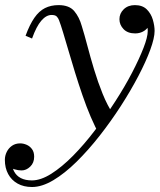

<svg xmlns="http://www.w3.org/2000/svg" viewBox="-84 -490 640 770"><path d="M44.5 260Q11 260 -13.5 246.2Q-38 232.5 -51.2 208Q-64.5 183.5 -64.5 151Q-64.5 134.5 -57 119.2Q-49.5 104 -35.8 94.5Q-22 85 -3 85Q9.5 85 22.5 90.5Q35.5 96 44.2 107.8Q53 119.5 53 138.5Q53 163 37.2 178.2Q21.5 193.5 2.5 193.5Q-10.5 193.5 -26 189Q-41.5 184.5 -52.5 175.2Q-63.5 166 -63.5 151H-37.5Q-37.5 178 -28 196.5Q-18.5 215 -0.5 224.2Q17.5 233.5 44 233.5Q79.5 233.5 121.8 206.8Q164 180 208.8 134.8Q253.5 89.5 296.5 33Q339.5 -23.5 378 -83Q416.5 -142.5 445.5 -198.2Q474.5 -254 491.5 -297.8Q508.5 -341.5 508.5 -365.5Q508.5 -383 503 -401Q497.5 -419 486.2 -430.8Q475 -442.5 457 -442.5V-468.5Q475.5 -468.5 489.8 -460.5Q504 -452.5 512 -439.8Q520 -427 520 -413Q520 -396.5 511.5 -383.5Q503 -370.5 489 -363.2Q475 -356 458 -356Q428 -356 411.5 -373.2Q395 -390.5 395 -413Q395 -436 412.2 -452.8Q429.5 -469.5 457 -469.5Q487.5 -469.5 504.8 -452.2Q522 -435 529 -410.8Q536 -386.5 536 -366Q536 -338 518.8 -290.8Q501.5 -243.5 471 -185.2Q440.5 -127 400.8 -65.2Q361 -3.5 315.5 54.5Q270 112.5 222.8 159Q175.5 205.5 129.8 232.8Q84 260 44.5 260ZM315.5 51.5Q297.5 20 280 -21Q262.5 -62 246.8 -107.8Q231 -153.5 217 -199Q203 -244.5 191 -285.8Q179 -327 169.2 -359.2Q159.5 -391.5 152.5 -409.5Q149.5 -417.5 143.5 -423.8Q137.5 -430 123 -430Q101.5 -430 81.8 -407.2Q62 -384.5 44.5 -335.5L18.5 -346.5Q35 -391.5 53.8 -418.5Q72.5 -445.5 96.2 -457.5Q120 -469.5 151 -469.5Q193.5 -469.5 213.8 -445.5Q234 -421.5 244 -385.5Q254.5 -352 266.5 -306.2Q278.5 -260.5 293.5 -210.8Q308.5 -161 327.5 -114Q346.5 -67 370.5 -31Q363 -20 357 -10.2Q351 -0.5 344.8 9.5Q338.5 19.5 331.5 29.8Q324.5 40 315.5 51.5Z"/></svg>

Font: Bodoni Moda 9pt
Style: Italic
Weight: 400
Italic angle: -13°
Designer: Owen Earl
Foundry: indestructible type
Version: Version 2.005